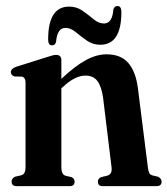

<svg xmlns="http://www.w3.org/2000/svg" viewBox="-20 -634 570 654"><path d="M189 -428V-365.5Q236 -409.5 272.5 -429.2Q309 -449 343 -449Q392 -449 417.5 -419Q443 -389 450 -331.5L483.5 -65.5Q485 -52 488 -45.5Q491 -39 499.5 -36.5L518.5 -32Q530.5 -25.5 530.5 -15.5Q530.5 0 513 0H329.5Q313.5 0 313.5 -15.5Q313.5 -25.5 324 -30.5L345 -35.5Q363 -41 360 -64L331 -302Q325.5 -339.5 311.8 -358Q298 -376.5 271 -376.5Q235 -376.5 194 -337.5L189 -333V-64Q189 -40 203 -35.5L224 -30.5Q234 -25.5 234 -15.5Q234 0 218 0H36.5Q19.5 0 19.5 -15.5Q19.5 -26 31 -32L52.5 -37Q67 -41 67 -64V-353Q67 -369.5 55 -373L29 -373.5Q17 -378 17 -388.5Q17 -399.5 33.5 -406L141.5 -440Q153.5 -444 159.8 -445.5Q166 -447 171.5 -447Q189 -447 189 -428ZM321.5 -481.5Q296 -481.5 275.5 -496Q255 -510.5 237.8 -524.8Q220.5 -539 203 -539Q175 -539 171 -492Q168.5 -479.5 157.5 -479.5Q144 -479.5 144 -499.5Q144 -611.5 215.5 -611.5Q241.5 -611.5 261.8 -597Q282 -582.5 299.2 -568.2Q316.5 -554 334 -554Q362.5 -554 366 -600.5Q369 -613.5 380 -613.5Q393.5 -613.5 393.5 -593Q393.5 -481.5 321.5 -481.5Z"/></svg>

Font: Fraunces 144pt Soft SemiBold
Style: Regular
Weight: 600
Version: Version 1.000;[b76b70a41]